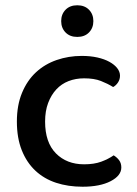

<svg xmlns="http://www.w3.org/2000/svg" viewBox="-20 -694 521 728"><path d="M299 -397Q267 -397 240 -386.5Q213 -376 193.5 -355Q174 -334 162.5 -303.5Q151 -273 151 -233Q151 -154 192 -112.5Q233 -71 299 -71Q337 -71 364 -81Q391 -91 411 -105Q424 -97 432 -86Q440 -75 440 -59Q440 -28 399.5 -7Q359 14 293 14Q238 14 192.5 -1Q147 -16 114 -47Q81 -78 62.5 -124.5Q44 -171 44 -233Q44 -295 63.5 -342Q83 -389 116.5 -420Q150 -451 195 -466.5Q240 -482 290 -482Q323 -482 349.5 -476Q376 -470 395 -459.5Q414 -449 424.5 -435.5Q435 -422 435 -407Q435 -393 427.5 -381.5Q420 -370 409 -364Q388 -377 362.5 -387Q337 -397 299 -397ZM334 -614Q334 -588 317.5 -571Q301 -554 273 -554Q245 -554 228.5 -571Q212 -588 212 -614Q212 -640 228.5 -657Q245 -674 273 -674Q301 -674 317.5 -657Q334 -640 334 -614Z"/></svg>

Font: Baloo Da 2 Medium
Style: Regular
Weight: 500
Designer: Noopur Datye, Sulekha Rajkumar and Ek Type
Foundry: Ek Type
Version: Version 1.640;hotconv 1.0.111;makeotfexe 2.5.65597; ttfautoh